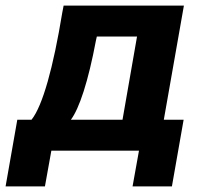

<svg xmlns="http://www.w3.org/2000/svg" viewBox="-77 -540 724 688"><path d="M-57 128H84L107 0H421L398 128H539L581 -111H510L582 -520H151L146 -494C114 -299 76 -161 36 -111H-15ZM177 -111C207 -151 239 -247 267 -396L270 -409H414L362 -111Z"/></svg>

Font: Fixel Display 20240404
Style: Bold Italic
Weight: 700
Italic angle: -10°
Designer: AlfaBravo + MacPaw
Foundry: Kyrylo Tkachov, Marchela Mozhyna, Serhii Makarenko, Maria Weinstein, Zakhar Kryvoshyya
Version: Version 1.211;Glyphs 3.2 (3225)